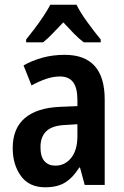

<svg xmlns="http://www.w3.org/2000/svg" viewBox="-20 -786 527 816"><path d="M255 -553Q425 -553 425 -363V0H340L320 -74H317Q290 -31 257 -10.5Q224 10 172 10Q104 10 69 -38Q34 -86 34 -157Q34 -240 85.5 -284Q137 -328 236 -332L309 -335V-361Q309 -413 290.5 -437Q272 -461 235 -461Q207 -461 177 -451Q147 -441 114 -423L80 -508Q117 -529 161 -541Q205 -553 255 -553ZM260 -255Q203 -253 177.5 -229Q152 -205 152 -161Q152 -120 169 -101Q186 -82 215 -82Q256 -82 282.5 -115Q309 -148 309 -208V-258ZM305 -766Q322 -732 351.5 -691.5Q381 -651 408 -618V-606H336Q315 -622 293.5 -644Q272 -666 249 -691Q225 -666 203.5 -643.5Q182 -621 163 -606H91V-618Q108 -639 128 -665.5Q148 -692 165.5 -718.5Q183 -745 194 -766Z"/></svg>

Font: Noto Sans Khmer UI Condensed SemiBold
Style: Regular
Weight: 600
Width: 3
Designer: Danh Hong and the Monotype Design Team
Foundry: Monotype Imaging Inc.
Version: Version 2.002; ttfautohint (v1.8.4.7-5d5b)